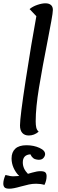

<svg xmlns="http://www.w3.org/2000/svg" viewBox="-57 -795 350 1162"><path d="M177 2Q150 25 117 25Q92 25 78 9.5Q64 -6 64 -36Q64 -86 98.5 -310.5Q133 -535 163 -697L122 -740Q141 -756 169 -765.5Q197 -775 218 -775Q239 -775 251 -765Q263 -755 263 -735Q263 -719 253.5 -667Q244 -615 232 -553Q199 -386 179 -264.5Q159 -143 159 -61Q159 -38 162.5 -23Q166 -8 177 2ZM225 271Q225 298 212 324Q189 317 162 317Q139 317 118 321.5Q97 326 68 334Q23 347 0 347Q-22 347 -29.5 339Q-37 331 -37 316Q-37 294 -24 264Q4 272 24 272Q35 272 59 270Q37 248 25 220.5Q13 193 13 164Q13 126 35.5 105Q58 84 103 84Q147 84 182 100Q217 116 216 139Q215 151 205.5 161.5Q196 172 178 172Q171 172 167 171Q140 168 127 139Q81 142 81 188Q81 226 112 257Q121 254 138 249.5Q155 245 165.5 243Q176 241 187 241Q210 241 217.5 248.5Q225 256 225 271Z"/></svg>

Font: Lemonada Light
Style: Regular
Weight: 300
Designer: Mohamed Gaber (Arabic) Eduardo Tunni (Latin)
Foundry: Kief Type Foundry
Version: Version 3.006